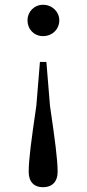

<svg xmlns="http://www.w3.org/2000/svg" viewBox="-20 -557 362 803"><path d="M160 -537C122 -537 95 -507 95 -472C95 -435 122 -406 160 -406C199 -406 228 -435 228 -472C228 -507 199 -537 160 -537ZM160 226C197 226 221 204 221 162C221 110 210 29 189 -115L174 -298H147L132 -115C111 29 100 110 100 162C100 204 123 226 160 226Z"/></svg>

Font: Source Han Serif SC Medium
Style: Regular
Weight: 500
Designer: Ryoko NISHIZUKA 西塚涼子 (kana & ideographs); Frank Grießhammer (Latin, Greek & Cyrillic); Wenlong ZHANG 张文龙 (bopomofo); San
Foundry: Adobe
Version: Version 2.003;hotconv 1.1.1;makeotfexe 2.6.0